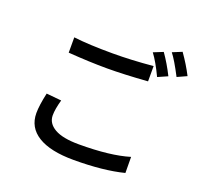

<svg xmlns="http://www.w3.org/2000/svg" viewBox="-148 -1022 1296 1231"><g transform="rotate(20 500.0 -406.5)"><path d="M715.8 -783.2 781.2 -809.6Q825.2 -747.1 862.3 -672.9L795.9 -643.6Q753.9 -732.4 715.8 -783.2ZM830.1 -825.2 894.5 -851.6Q942.4 -784.2 977.5 -715.8L913.1 -686.5Q861.3 -786.1 830.1 -825.2ZM210 -596.7V-701.2Q314.5 -688.5 474.6 -688.5Q604.5 -688.5 751 -702.1V-597.7Q586.9 -585.9 475.6 -585.9Q356.4 -585.9 210 -596.7ZM167 -301.8 269.5 -292Q251 -226.6 251 -184.6Q251 -129.9 306.2 -98.1Q361.3 -66.4 471.7 -66.4Q686.5 -66.4 814.5 -105.5L815.4 3.9Q676.8 39.1 474.6 39.1Q315.4 39.1 231.4 -12.7Q147.5 -64.5 147.5 -162.1Q147.5 -214.8 167 -301.8Z"/></g></svg>

Font: Gen Shin Gothic Monospace Medium
Style: Regular
Weight: 500
Designer: [Source Han Sans]
Ryoko NISHIZUKA  (kana & ideographs); Paul D. Hunt (Latin, Greek & Cyrillic); Wenlong ZHANG  (bopomofo
Version: Version 1.002.20150607